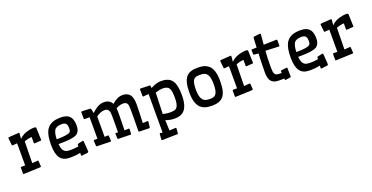

<svg xmlns="http://www.w3.org/2000/svg" viewBox="-30 -1592 5225 2696"><g transform="rotate(-20 2582.5 -243.5)"><path d="M66.4 5.9Q58.6 5.9 58.6 -5.9V-90.3Q58.6 -100.6 69.3 -100.6H126.5V-431.2L56.6 -425.3Q48.8 -425.8 46.9 -437L36.1 -541Q37.6 -550.3 47.9 -551.3L197.8 -561.5Q206.5 -561.5 206.5 -550.3L199.2 -469.7Q254.4 -530.8 361.3 -550.8Q393.6 -557.1 423.3 -557.1Q453.1 -557.1 454.1 -541.5L460 -362.8Q460 -354 452.6 -353L360.8 -346.2Q355 -346.2 351.6 -348.1Q348.1 -350.1 348.1 -358.4V-444.8Q284.7 -439.5 236.3 -419.4L231 -97.2L315.9 -103.5Q323.7 -103.5 324.2 -95.2L329.6 -14.6Q328.1 -4.9 318.8 -3.9Z M913.6 -2.9Q851.1 12.7 754.9 12.7Q656.7 12.7 612.3 -47.9Q565.9 -110.8 565.9 -247.6Q565.9 -391.1 605.5 -461.9Q650.4 -540 749 -557.1Q783.2 -563 825.2 -563Q915.5 -563 956.5 -518.6Q997.6 -474.1 997.6 -382.8Q997.6 -323.2 976.6 -291Q969.7 -280.8 958 -267.8Q946.3 -254.9 914.8 -244.9Q883.3 -234.9 842.8 -229.5Q779.8 -221.7 669.4 -221.7Q675.8 -139.2 710 -109.4Q735.8 -85.9 799.8 -85.9Q859.9 -85.9 919.4 -96.2L920.9 -121.6Q921.4 -127.4 923.6 -129.4Q925.8 -131.3 931.6 -132.8L1002 -148.4Q1012.7 -148.4 1014.2 -139.2Q1015.6 -130.9 1017.1 -106.7Q1018.6 -82.5 1020 -64.9Q1021.5 -47.4 1022.5 -31.2L1024.4 -3.9Q1024.9 8.3 1024.9 16.6Q1024.9 31.2 1003.4 33.7L922.4 43.5Q911.6 43.5 911.6 32.7ZM870.1 -446.8Q851.1 -470.2 808.1 -470.2Q725.1 -470.2 697.3 -428.2Q670.9 -389.2 668 -293.5Q838.4 -295.9 868.2 -322.8Q880.9 -334 883.5 -348.9Q886.2 -363.8 886.2 -384Q886.2 -404.3 882.6 -419.9Q878.9 -435.5 870.1 -446.8Z M1586.9 -488.3Q1668 -562 1746.1 -562Q1860.8 -562 1883.3 -452.1Q1890.6 -416 1890.6 -382.1Q1890.6 -348.1 1889.9 -314.5Q1889.2 -280.8 1887.7 -242.2L1884.8 -164.6Q1883.3 -125.5 1881.8 -93.8L1952.6 -98.1Q1962.9 -98.1 1962.9 -86.4L1953.1 -4.9Q1953.1 1 1950.4 2.7Q1947.8 4.4 1941.9 4.9L1795.9 1Q1784.7 1 1784.7 -9.8Q1786.1 -63.5 1786.1 -107.4L1787.1 -184.6Q1787.1 -217.3 1787.1 -246.1V-331.5Q1787.1 -395 1777.1 -414.1Q1767.1 -433.1 1752.9 -440.2Q1738.8 -447.3 1711.9 -447.3Q1665 -447.3 1606.9 -416Q1610.4 -392.1 1610.4 -363.5Q1610.4 -335 1609.9 -301Q1609.4 -267.1 1608.6 -229.5Q1607.9 -191.9 1607.2 -154.3Q1606.4 -116.7 1605.5 -86.9L1669.4 -88.4Q1679.7 -88.4 1679.7 -76.7L1674.8 -9.8Q1674.3 -3.9 1671.9 -2.2Q1669.4 -0.5 1663.6 0L1482.4 -3.9Q1472.2 -3.9 1472.2 -14.6L1469.7 -83Q1470.7 -93.3 1480.5 -93.3L1510.7 -90.8Q1511.7 -158.2 1511.7 -211.9V-331.5Q1511.7 -394 1500.7 -414.1Q1489.7 -434.1 1475.1 -441.7Q1460.4 -449.2 1436.5 -449.2Q1377.9 -449.2 1312 -399.9V-96.2L1363.3 -98.6Q1371.6 -98.6 1371.6 -90.3L1377 -14.6Q1375 -3.9 1366.2 -3.9L1166 -8.8Q1154.8 -8.8 1154.8 -20.5L1149.9 -95.2Q1151.9 -105.5 1160.6 -105.5H1208V-426.8H1133.3Q1123.5 -426.8 1123.5 -438.5L1122.6 -531.7Q1124.5 -540.5 1134.3 -542L1257.3 -537.6Q1266.1 -536.6 1268.6 -526.4L1282.7 -461.4Q1376 -557.1 1465.1 -557.1Q1554.2 -557.1 1586.9 -488.3Z M2058.1 223.6Q2047.4 223.6 2047.4 211.9L2053.2 131.3Q2053.7 125 2056.2 123.3Q2058.6 121.6 2064 121.1L2097.7 125.5V-449.7L2017.6 -442.9Q2007.8 -442.9 2007.8 -452.1L2006.8 -552.2Q2008.3 -560.5 2018.1 -562L2153.8 -557.1Q2162.6 -557.1 2163.1 -546.4L2166 -514.6Q2252.4 -561.5 2318.6 -561.5Q2384.8 -561.5 2424.6 -543.9Q2464.4 -526.4 2488.8 -490.7Q2532.7 -425.8 2532.7 -275.9Q2532.7 -64.5 2420.9 -16.6Q2383.3 -0.5 2321 -0.5Q2258.8 -0.5 2191.9 -24.9L2198.7 130.4L2290.5 127Q2300.8 127.9 2300.8 137.2L2295.9 209Q2294.9 218.8 2284.7 218.8ZM2188.5 -118.2Q2249.5 -103.5 2293.7 -103.5Q2337.9 -103.5 2361.1 -110.4Q2384.3 -117.2 2398.9 -136.2Q2427.2 -172.9 2427.2 -276.4Q2427.2 -378.9 2404.8 -416Q2380.4 -456.1 2311.5 -456.1Q2264.6 -456.1 2199.2 -435.1Z M2642.6 -274.4Q2642.6 -357.9 2656.5 -413.3Q2670.4 -468.8 2697.8 -502Q2748.5 -562 2863.3 -562Q2943.4 -562 2980.2 -545.9Q3017.1 -529.8 3038.3 -509.3Q3059.6 -488.8 3074.7 -456.5Q3105 -390.6 3105 -290.8Q3105 -190.9 3091.1 -136.7Q3077.1 -82.5 3049.3 -49.8Q2997.6 9.8 2881.8 9.8Q2760.7 9.8 2705.6 -48.8Q2642.6 -115.2 2642.6 -274.4ZM2932.6 -447.8Q2909.2 -456.5 2870.6 -456.5Q2832 -456.5 2809.1 -450.7Q2786.1 -444.8 2771 -425.8Q2742.2 -388.7 2742.2 -276.4Q2742.2 -116.7 2828.1 -96.2Q2854.5 -89.8 2885.3 -89.8Q2916 -89.8 2938.2 -96.4Q2960.4 -103 2975.1 -122.6Q2989.7 -142.1 2997.1 -177.2Q3004.4 -212.4 3004.4 -263.2Q3004.4 -314 2999 -345.2Q2993.7 -376.5 2984.1 -397.2Q2974.6 -418 2961.4 -429.9Q2948.2 -441.9 2932.6 -447.8Z M3231.9 5.9Q3224.1 5.9 3224.1 -5.9V-90.3Q3224.1 -100.6 3234.9 -100.6H3292V-431.2L3222.2 -425.3Q3214.4 -425.8 3212.4 -437L3201.7 -541Q3203.1 -550.3 3213.4 -551.3L3363.3 -561.5Q3372.1 -561.5 3372.1 -550.3L3364.7 -469.7Q3419.9 -530.8 3526.9 -550.8Q3559.1 -557.1 3588.9 -557.1Q3618.7 -557.1 3619.6 -541.5L3625.5 -362.8Q3625.5 -354 3618.2 -353L3526.4 -346.2Q3520.5 -346.2 3517.1 -348.1Q3513.7 -350.1 3513.7 -358.4V-444.8Q3450.2 -439.5 3401.9 -419.4L3396.5 -97.2L3481.4 -103.5Q3489.3 -103.5 3489.7 -95.2L3495.1 -14.6Q3493.7 -4.9 3484.4 -3.9Z M3962.4 -2.9Q3939 -1.5 3893.3 -1.5Q3847.7 -1.5 3819.1 -10.7Q3790.5 -20 3772 -40.5Q3735.4 -81.1 3735.4 -170.9Q3735.4 -229 3737.1 -282Q3738.8 -335 3740 -376.2Q3741.2 -417.5 3742.7 -458L3677.7 -462.9Q3668 -463.4 3668 -476.1L3667.5 -532.2Q3667.5 -543 3678.2 -543L3746.6 -544.4Q3747.6 -569.8 3748.5 -592.8L3752.4 -666.5Q3753.9 -692.4 3756.3 -696Q3758.8 -699.7 3765.1 -700.7L3856 -711.4Q3866.2 -711.4 3866.2 -700.7Q3866.2 -685.1 3860.8 -629.9L3853.5 -547.4L4044.9 -552.7Q4055.7 -552.7 4055.7 -541V-461.4Q4055.7 -451.7 4044.9 -451.2L3847.2 -459.5Q3838.9 -345.2 3838.9 -260.3Q3838.9 -175.3 3842.5 -150.4Q3846.2 -125.5 3856 -111.8Q3872.6 -88.4 3926.8 -88.4Q3942.4 -88.4 3955.1 -89.4Q3953.6 -106.4 3953.6 -115Q3953.6 -123.5 3962.9 -125L4044.4 -134.8Q4054.7 -134.8 4054.7 -123.5L4056.6 0.5Q4056.6 8.8 4049.3 10.3L3977.1 22Q3965.8 21 3964.4 12.7Z M4494.6 -2.9Q4432.1 12.7 4335.9 12.7Q4237.8 12.7 4193.4 -47.9Q4147 -110.8 4147 -247.6Q4147 -391.1 4186.5 -461.9Q4231.4 -540 4330.1 -557.1Q4364.3 -563 4406.2 -563Q4496.6 -563 4537.6 -518.6Q4578.6 -474.1 4578.6 -382.8Q4578.6 -323.2 4557.6 -291Q4550.8 -280.8 4539.1 -267.8Q4527.3 -254.9 4495.8 -244.9Q4464.4 -234.9 4423.8 -229.5Q4360.8 -221.7 4250.5 -221.7Q4256.8 -139.2 4291 -109.4Q4316.9 -85.9 4380.9 -85.9Q4440.9 -85.9 4500.5 -96.2L4502 -121.6Q4502.4 -127.4 4504.6 -129.4Q4506.8 -131.3 4512.7 -132.8L4583 -148.4Q4593.8 -148.4 4595.2 -139.2Q4596.7 -130.9 4598.1 -106.7Q4599.6 -82.5 4601.1 -64.9Q4602.5 -47.4 4603.5 -31.2L4605.5 -3.9Q4606 8.3 4606 16.6Q4606 31.2 4584.5 33.7L4503.4 43.5Q4492.7 43.5 4492.7 32.7ZM4451.2 -446.8Q4432.1 -470.2 4389.2 -470.2Q4306.2 -470.2 4278.3 -428.2Q4252 -389.2 4249 -293.5Q4419.4 -295.9 4449.2 -322.8Q4461.9 -334 4464.6 -348.9Q4467.3 -363.8 4467.3 -384Q4467.3 -404.3 4463.6 -419.9Q4460 -435.5 4451.2 -446.8Z M4731.4 5.9Q4723.6 5.9 4723.6 -5.9V-90.3Q4723.6 -100.6 4734.4 -100.6H4791.5V-431.2L4721.7 -425.3Q4713.9 -425.8 4711.9 -437L4701.2 -541Q4702.6 -550.3 4712.9 -551.3L4862.8 -561.5Q4871.6 -561.5 4871.6 -550.3L4864.3 -469.7Q4919.4 -530.8 5026.4 -550.8Q5058.6 -557.1 5088.4 -557.1Q5118.2 -557.1 5119.1 -541.5L5125 -362.8Q5125 -354 5117.7 -353L5025.9 -346.2Q5020 -346.2 5016.6 -348.1Q5013.2 -350.1 5013.2 -358.4V-444.8Q4949.7 -439.5 4901.4 -419.4L4896 -97.2L4981 -103.5Q4988.8 -103.5 4989.3 -95.2L4994.6 -14.6Q4993.2 -4.9 4983.9 -3.9Z"/></g></svg>

Font: Wellfleet
Style: Regular
Weight: 400
Designer: Riccardo De Franceschi
Foundry: Riccardo De Franceschi
Version: Version 1.002